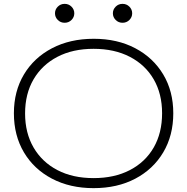

<svg xmlns="http://www.w3.org/2000/svg" viewBox="-20 -963 970 995"><path d="M465 12Q343 12 249.5 -37Q156 -86 104 -173.5Q52 -261 52 -376Q52 -490 104 -577Q156 -664 249.5 -713Q343 -762 466 -762Q588 -762 681 -713Q774 -664 826 -577Q878 -490 878 -376Q878 -261 826 -173.5Q774 -86 681 -37Q588 12 465 12ZM465 -40Q573 -40 653 -81.5Q733 -123 776.5 -198.5Q820 -274 820 -376Q820 -477 776.5 -552Q733 -627 653 -668.5Q573 -710 465 -710Q357 -710 277.5 -668.5Q198 -627 154 -552Q110 -477 110 -375Q110 -274 154 -198.5Q198 -123 277.5 -81.5Q357 -40 465 -40ZM315 -845Q294 -845 279.5 -859.5Q265 -874 265 -894Q265 -914 279.5 -928.5Q294 -943 315 -943Q336 -943 350.5 -928.5Q365 -914 365 -894Q365 -874 350.5 -859.5Q336 -845 315 -845ZM615 -845Q594 -845 579.5 -859.5Q565 -874 565 -894Q565 -914 579.5 -928.5Q594 -943 615 -943Q636 -943 650.5 -928.5Q665 -914 665 -894Q665 -874 650.5 -859.5Q636 -845 615 -845Z"/></svg>

Font: Bounded
Style: Regular
Weight: 200
Designer: Vlad Churkin
Version: Version 1.0